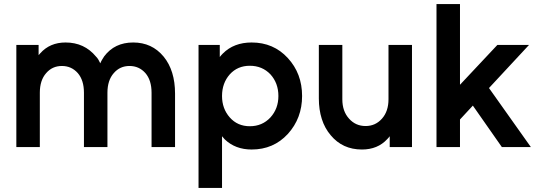

<svg xmlns="http://www.w3.org/2000/svg" viewBox="-20 -720 2623 940"><path d="M837 0V-262Q837 -318 823 -363.5Q809 -409 781 -443Q724 -512 632 -512Q541 -512 490 -444Q485 -436 480 -428Q475 -420 471 -410Q467 -419 462 -427.5Q457 -436 450 -443Q393 -512 301 -512Q224 -512 177 -459Q176 -457 173.5 -455Q171 -453 169 -450V-500H60V0H175V-266Q175 -327 206 -362Q236 -397 283 -397Q330 -397 361 -362Q391 -327 391 -266V0H506V-266Q506 -327 537 -362Q567 -397 614 -397Q661 -397 692 -362Q722 -327 722 -266V0Z M1056 -500V-441Q1060 -446 1063.5 -450Q1067 -454 1071 -458Q1125 -512 1212 -512Q1319 -512 1389 -436Q1459 -360 1459 -250Q1459 -141 1389 -64Q1319 12 1212 12Q1132 12 1080 -38Q1077 -42 1073.5 -45.5Q1070 -49 1067 -53V200H952V-500ZM1203 -102Q1264 -102 1304 -145Q1343 -188 1343 -250Q1343 -313 1304 -356Q1264 -398 1203 -398Q1143 -398 1105 -356Q1067 -313 1067 -250Q1067 -188 1105 -145Q1143 -102 1203 -102Z M1541 -500V-238Q1541 -183 1555.5 -137.5Q1570 -92 1599 -58Q1657 12 1752 12Q1829 12 1876 -39Q1879 -42 1882 -45.5Q1885 -49 1888 -53V0H1997V-500H1882V-234Q1882 -175 1850 -139Q1818 -103 1770 -103Q1721 -103 1689 -139Q1656 -175 1656 -234V-500Z M2117 0H2232V-135L2295 -203L2437 0H2579L2374 -289L2570 -500H2415L2232 -305V-700H2117Z"/></svg>

Font: Unageo
Style: SemiBold
Weight: 600
Designer: Richard Sepsi
Foundry: Richard Sepsi
Version: Version 2.000